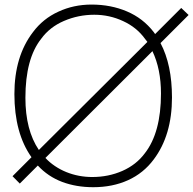

<svg xmlns="http://www.w3.org/2000/svg" viewBox="-20 -784 826 820"><path d="M714.5 -367.5Q714.5 -206.5 636.5 -103Q593 -44.5 527 -14.5Q461 15.5 378 15.5Q305.5 15.5 245.2 -7.2Q185 -30 141.5 -77L64.5 0L33.5 -31.5L114.5 -112.5Q41.5 -215.5 41.5 -382.5Q41.5 -543.5 121 -647Q163.5 -704 229 -734Q294.5 -764.5 371 -764.5Q453.5 -764.5 522.2 -735.2Q591 -706 636.5 -647L642.5 -638.5L754 -750L785.5 -720L665.5 -600Q714.5 -507.5 714.5 -367.5ZM146 -143.5 609.5 -605 599 -618.5Q563.5 -667.5 505.5 -694Q447.5 -721 382.5 -721Q314.5 -721 253 -694.5Q192.5 -668.5 156 -618.5Q88.5 -533.5 88.5 -366.5Q88.5 -228.5 146 -143.5ZM631 -565.5 174 -109.5Q192 -90 214.8 -74.8Q237.5 -59.5 263.5 -49Q289.5 -38.5 317.5 -33.2Q345.5 -28 374 -28Q443 -28 502.5 -54Q562.5 -80.5 599 -130Q667.5 -218 667.5 -384.5Q667.5 -489 631 -565.5Z"/></svg>

Font: Russisch Sans ExtraLight
Style: Regular
Weight: 200
Width: 4
Designer: Michael Sharanda (font) & Cristiano Sobral (main changes)
Foundry: Michael Sharanda
Version: Version 2.00;September 8, 2020;FontCreator 13.0.0.2681 64-bi